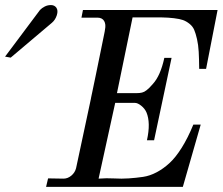

<svg xmlns="http://www.w3.org/2000/svg" viewBox="-159 -730 872 750"><path d="M690.9 -690.9 646 -460.9H619.1Q618.7 -500.5 617.2 -527.6Q615.7 -554.7 610.6 -577.1Q605.5 -599.6 599.6 -613.3Q593.8 -627 581.3 -637Q568.8 -647 555.9 -651.6Q543 -656.2 520.3 -658.9Q497.6 -661.6 474.9 -661.9Q452.1 -662.1 416.5 -662.1Q379.9 -662.1 358.9 -662.1L297.9 -366.2H375Q386.7 -366.2 395.8 -368.4Q404.8 -370.6 413.3 -377.4Q421.9 -384.3 424.8 -387.5Q427.7 -390.6 438 -401.9Q467.8 -434.1 482.9 -503.9H511.2L442.9 -182.1H415Q430.2 -250.5 413.1 -291Q406.7 -305.7 392.8 -316.9Q378.9 -328.1 368.2 -328.1H291L226.1 -32.2Q257.3 -34.7 286.4 -33Q315.4 -31.2 344.5 -33.2Q373.5 -35.2 399.9 -39.1Q426.3 -43 452.6 -56.9Q479 -70.8 502.9 -92.8Q526.9 -114.7 550.8 -152.8Q574.7 -190.9 596.2 -243.2H625L555.2 0H21L28.8 -33.2L88.9 -32.2Q105.5 -32.2 119.6 -43.9Q133.8 -55.7 138.2 -73.2L195.8 -342.8Q195.3 -341.8 201.2 -369.4Q207 -397 215.3 -437Q223.6 -477.1 231.7 -517.1Q239.7 -557.1 245.6 -585.2Q251.5 -613.3 251 -613.8Q255.4 -634.8 248 -647.7Q240.7 -660.6 222.2 -661.1H159.2L165 -690.9ZM61 -700.2Q68.8 -689 63 -670.7Q57.1 -652.3 43.9 -641.1L-117.2 -504.9L-139.2 -508.8L-2.9 -690.9Q4.4 -698.7 15.9 -704.6Q27.3 -710.4 40.5 -710.2Q53.7 -710 61 -700.2Z"/></svg>

Font: GFS Olga
Style: Regular
Weight: 400
Designer: George Matthiopoulos
Foundry: George Matthiopoulos
Version: Version 1.0